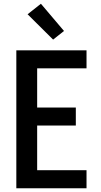

<svg xmlns="http://www.w3.org/2000/svg" viewBox="-20 -1003 540 1023"><path d="M67 0V-735H441V-639H178V-430H384V-334H178V-96H441V0ZM263 -792 127 -927 198 -983 321 -838Z"/></svg>

Font: Iosevka Algr
Style: Bold
Weight: 700
Monospace: yes
Designer: Belleve Invis
Foundry: Belleve Invis
Version: Version 26.0.2; ttfautohint (v1.8.3)